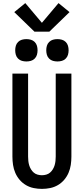

<svg xmlns="http://www.w3.org/2000/svg" viewBox="-20 -1209 540 1237"><path d="M250 8Q223 8 196.5 2.5Q170 -3 147 -16.5Q124 -30 106.5 -50.5Q89 -71 78.5 -95.5Q68 -120 64 -146.5Q60 -173 60 -200V-735H161V-200Q161 -186 162.5 -172Q164 -158 168 -144.5Q172 -131 179.5 -118.5Q187 -106 197.5 -97Q208 -88 222 -84Q236 -80 250 -80Q264 -80 278 -84Q292 -88 302.5 -97Q313 -106 320.5 -118.5Q328 -131 332 -144.5Q336 -158 337.5 -172Q339 -186 339 -200V-735H440V-200Q440 -173 436 -146.5Q432 -120 421.5 -95.5Q411 -71 393.5 -50.5Q376 -30 353 -16.5Q330 -3 303.5 2.5Q277 8 250 8ZM350 -813Q335 -813 321 -817Q307 -821 296.5 -831.5Q286 -842 282 -856Q278 -870 278 -885Q278 -900 282 -914Q286 -928 296.5 -938.5Q307 -949 321 -953Q335 -957 350 -957Q365 -957 379 -953Q393 -949 403.5 -938.5Q414 -928 418 -914Q422 -900 422 -885Q422 -870 418 -856Q414 -842 403.5 -831.5Q393 -821 379 -817Q365 -813 350 -813ZM150 -813Q135 -813 121 -817Q107 -821 96.5 -831.5Q86 -842 82 -856Q78 -870 78 -885Q78 -900 82 -914Q86 -928 96.5 -938.5Q107 -949 121 -953Q135 -957 150 -957Q165 -957 179 -953Q193 -949 203.5 -938.5Q214 -928 218 -914Q222 -900 222 -885Q222 -870 218 -856Q214 -842 203.5 -831.5Q193 -821 179 -817Q165 -813 150 -813ZM298 -1005H202L72 -1131L143 -1189L250 -1062L357 -1189L428 -1131Z"/></svg>

Font: Zed Sans Semibold
Style: Regular
Weight: 600
Designer: Belleve Invis
Foundry: Belleve Invis
Version: Version 1.0.0; ttfautohint (v1.8.4)